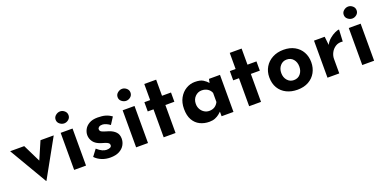

<svg xmlns="http://www.w3.org/2000/svg" viewBox="-14 -1389 4244 2128"><g transform="rotate(-20 2108.0 -325.5)"><path d="M272 9 10 -437H176L278 -229L368 -437H524L276 9Z M606 -437H746V0H606ZM603 -592Q603 -623 627.5 -643Q652 -663 680 -663Q708 -663 731.5 -643Q755 -623 755 -592Q755 -561 731.5 -541.5Q708 -522 680 -522Q652 -522 627.5 -541.5Q603 -561 603 -592Z M1032 9Q978 9 931.5 -10Q885 -29 853 -63L911 -140Q943 -111 970.5 -98.5Q998 -86 1020 -86Q1046 -86 1063 -94Q1080 -102 1080 -120Q1080 -137 1066.5 -147Q1053 -157 1032 -163.5Q1011 -170 987 -177Q927 -196 900.5 -232.5Q874 -269 874 -312Q874 -345 891.5 -378.5Q909 -412 947.5 -434.5Q986 -457 1047 -457Q1102 -457 1140 -446Q1178 -435 1212 -410L1159 -328Q1140 -343 1116.5 -353.5Q1093 -364 1073 -365Q1046 -366 1031 -355.5Q1016 -345 1016 -331Q1015 -307 1038.5 -296.5Q1062 -286 1091 -278Q1098 -276 1104.5 -274Q1111 -272 1117 -270Q1164 -254 1192 -224.5Q1220 -195 1220 -146Q1220 -106 1199.5 -70.5Q1179 -35 1137.5 -13Q1096 9 1032 9Z M1337 -437H1477V0H1337ZM1334 -592Q1334 -623 1358.5 -643Q1383 -663 1411 -663Q1439 -663 1462.5 -643Q1486 -623 1486 -592Q1486 -561 1462.5 -541.5Q1439 -522 1411 -522Q1383 -522 1358.5 -541.5Q1334 -561 1334 -592Z M1662 -629H1802V-439H1908V-330H1802V0H1662V-330H1594V-439H1662Z M2199 12Q2138 12 2088.5 -12.5Q2039 -37 2010 -88Q1981 -139 1981 -218Q1981 -292 2011 -346Q2041 -400 2090 -429.5Q2139 -459 2194 -459Q2258 -459 2291 -438.5Q2324 -418 2346 -392L2355 -437H2485V0H2345V-54Q2335 -44 2315.5 -28Q2296 -12 2267 0Q2238 12 2199 12ZM2239 -102Q2312 -102 2345 -168V-275Q2333 -307 2303.5 -326Q2274 -345 2234 -345Q2189 -345 2156 -311.5Q2123 -278 2123 -225Q2123 -190 2139 -162Q2155 -134 2181.5 -118Q2208 -102 2239 -102Z M2670 -629H2810V-439H2916V-330H2810V0H2670V-330H2602V-439H2670Z M2989 -224Q2989 -291 3020.5 -344Q3052 -397 3109 -427.5Q3166 -458 3240 -458Q3315 -458 3370 -427.5Q3425 -397 3454.5 -344Q3484 -291 3484 -224Q3484 -157 3454.5 -103.5Q3425 -50 3370 -19Q3315 12 3238 12Q3166 12 3109.5 -16Q3053 -44 3021 -97Q2989 -150 2989 -224ZM3130 -223Q3130 -171 3160 -136.5Q3190 -102 3236 -102Q3285 -102 3314 -136.5Q3343 -171 3343 -223Q3343 -275 3314 -309.5Q3285 -344 3236 -344Q3190 -344 3160 -309.5Q3130 -275 3130 -223Z M3720 -437 3731 -337Q3750 -375 3783 -402.5Q3816 -430 3848 -444.5Q3880 -459 3897 -459L3890 -319Q3841 -325 3806 -303Q3771 -281 3752 -245Q3733 -209 3733 -171V0H3594V-437Z M4004 -437H4144V0H4004ZM4001 -592Q4001 -623 4025.5 -643Q4050 -663 4078 -663Q4106 -663 4129.5 -643Q4153 -623 4153 -592Q4153 -561 4129.5 -541.5Q4106 -522 4078 -522Q4050 -522 4025.5 -541.5Q4001 -561 4001 -592Z"/></g></svg>

Font: Reem Kufi
Style: Bold
Weight: 700
Designer: Khaled Hosny
Version: Version 1.001